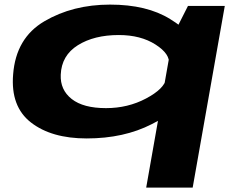

<svg xmlns="http://www.w3.org/2000/svg" viewBox="-20 -612 1084 855"><path d="M631 223.5H838L981 -585.5H817L750.5 -454ZM366 4.5Q532 4.5 656.5 -59.5Q781 -123.5 789 -163L720 -262Q711.5 -216.5 630.5 -173.5Q549.5 -130.5 452 -130.5Q351 -130.5 299.2 -171.2Q247.5 -212 250.5 -279.5Q254 -365 326.5 -410.5Q399 -456 509 -456Q606.5 -456 672.8 -413.5Q739 -371 732 -325.5L833.5 -423.5Q841 -463 737.5 -527.2Q634 -591.5 470 -591.5Q304 -591.5 177.5 -517.2Q51 -443 38.5 -281Q26.5 -137.5 118 -66.5Q209.5 4.5 366 4.5Z"/></svg>

Font: Anybody ExtraExpanded
Style: Bold Italic
Weight: 700
Width: 8
Italic angle: -10°
Version: Version 1.113;gftools[0.9.25]